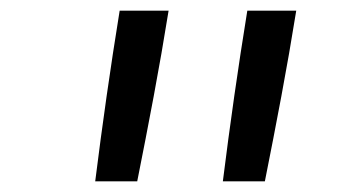

<svg xmlns="http://www.w3.org/2000/svg" viewBox="-20 -792 640 361"><path d="M159 -451Q169 -531 180.5 -611.5Q192 -692 205 -772H297Q284 -691 269 -611Q254 -531 238 -451ZM399 -451Q409 -531 420.5 -611.5Q432 -692 445 -772H537Q524 -691 509 -611Q494 -531 478 -451Z"/></svg>

Font: Iosevka Slab Extended Oblique
Style: Regular
Weight: 400
Width: 7
Italic angle: -9°
Monospace: yes
Designer: Belleve Invis
Foundry: Belleve Invis
Version: Version 11.1.0; ttfautohint (v1.8.3)